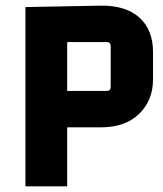

<svg xmlns="http://www.w3.org/2000/svg" viewBox="-20 -660 577 680"><path d="M218 0H70V-635L337 -640Q426 -641 474 -597.5Q522 -554 522 -475V-379Q522 -305 473 -257Q424 -209 337 -209H218ZM358 -511H218V-338H358Q372 -338 372 -352V-497Q372 -511 358 -511Z"/></svg>

Font: Gemunu Libre ExtraBold
Style: Regular
Weight: 800
Designer: Puspanada Ekanayake, Sola Matas, Pathum Egodawatta, Kosala Senevirathne
Foundry: mooniak
Version: Version 1.100